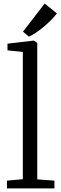

<svg xmlns="http://www.w3.org/2000/svg" viewBox="-20 -1044 340 1064"><path d="M106.5 -51V-756L21.5 -765V-802L166.5 -819H167.5L186.5 -806V-50L281.5 -43V0H18.5V-43ZM139.5 -841.5 107.5 -868.5 227.5 -1024.5 295.5 -969.5Q283 -953 264 -933.8Q245 -914.5 223 -896Q201 -877.5 179.5 -863Q158 -848.5 140.5 -841.5Z"/></svg>

Font: Merriweather Light 18pt Light
Style: Regular
Weight: 300
Version: Version 2.100